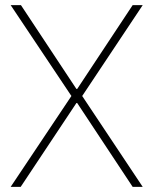

<svg xmlns="http://www.w3.org/2000/svg" viewBox="-20 -727 597 747"><path d="M277.3 -380.9H280.3L496.1 -707H535.2L299.8 -353.5L535.2 0H496.1L280.3 -326.2H277.3L60.5 0H21.5L257.8 -353.5L21.5 -707H61.5Z"/></svg>

Font: Pretendard Thin
Style: Regular
Weight: 100
Designer: Base glyphs from Inter by Rasmus Andersson; Hangeul glyphs from Noto Sans CJK(Source Han Sans) by Jang Soo-young and Kan
Foundry: Kil Hyung-jin
Version: Version 1.309